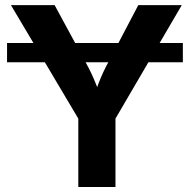

<svg xmlns="http://www.w3.org/2000/svg" viewBox="-20 -748 760 768"><path d="M711.4 -499H8.2V-576H711.4ZM293.2 -273.6 23.8 -727.5H198.5L321.4 -500.8Q335.4 -475.7 345.7 -453.7Q356 -431.8 366.4 -405.4Q377.1 -378 385.3 -352.8H352.6Q362.6 -384.4 375.3 -417.3Q391.9 -460.4 414.2 -500.8L533.2 -727.5H707.1L441.9 -273.6V0H293.2Z"/></svg>

Font: Raveo Variable
Style: Regular
Weight: 400
Designer: Jakub Foglar, Rasmus Andersson (Inter)
Foundry: Jakubfoglar.com
Version: Version 1.000;Glyphs 3.2.3 (3260)